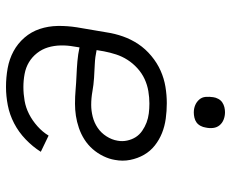

<svg xmlns="http://www.w3.org/2000/svg" viewBox="-85 -677 770 640"><g transform="rotate(90 300.0 -357.0)"><path d="M270 8Q238 8 207.5 2.5Q177 -3 151 -17Q125 -31 105.5 -53.5Q86 -76 76.5 -104.5Q67 -133 66.5 -164.5Q66 -196 71 -228L88 -328Q92 -355 101.5 -382Q111 -409 127 -433Q143 -457 166.5 -476.5Q190 -496 216 -507.5Q242 -519 269.5 -523.5Q297 -528 324 -528Q350 -528 375.5 -524.5Q401 -521 423.5 -512Q446 -503 465 -488Q484 -473 496 -452Q508 -431 513 -406Q518 -381 513 -355Q510 -336 500.5 -316.5Q491 -297 477 -281Q463 -265 445 -253.5Q427 -242 406.5 -235Q386 -228 366 -225Q346 -222 326 -222Q302 -222 279 -224Q256 -226 232 -227Q208 -228 184.5 -230Q161 -232 138 -237L135 -218Q131 -196 131.5 -174Q132 -152 138 -132Q144 -112 157 -95.5Q170 -79 187.5 -68.5Q205 -58 226.5 -54Q248 -50 270 -50Q293 -50 316 -54Q339 -58 360.5 -69Q382 -80 401 -97Q420 -114 432 -134L486 -108Q469 -81 444.5 -57.5Q420 -34 391 -19Q362 -4 331 2Q300 8 270 8ZM330 -276Q349 -276 369 -281Q389 -286 406 -297.5Q423 -309 434.5 -327Q446 -345 449 -364Q452 -380 448.5 -396Q445 -412 437 -424.5Q429 -437 416 -446Q403 -455 388.5 -460.5Q374 -466 358 -468Q342 -470 325 -470Q305 -470 284 -466.5Q263 -463 243.5 -454Q224 -445 207.5 -430Q191 -415 179.5 -397Q168 -379 161.5 -359Q155 -339 151 -318L147 -294Q170 -289 193 -288Q216 -287 239.5 -285.5Q263 -284 285 -280Q307 -276 330 -276ZM355 -618Q342 -618 331 -622.5Q320 -627 312 -636Q304 -645 303 -657.5Q302 -670 304 -683Q305 -691 309.5 -699.5Q314 -708 321.5 -713Q329 -718 337.5 -720Q346 -722 354 -722Q367 -722 378.5 -717.5Q390 -713 397.5 -704Q405 -695 406.5 -682.5Q408 -670 405 -657Q404 -649 399.5 -640.5Q395 -632 388 -627Q381 -622 372 -620Q363 -618 355 -618Z"/></g></svg>

Font: Iosevka Etoile Light
Style: Italic
Weight: 300
Italic angle: -9°
Designer: Belleve Invis
Foundry: Belleve Invis
Version: Version 22.1.2; ttfautohint (v1.8.4)